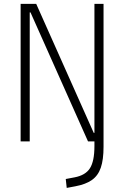

<svg xmlns="http://www.w3.org/2000/svg" viewBox="-20 -713 626 968"><path d="M316.4 234.4 311.5 189.5 355.5 181.2Q410.6 170.9 433.3 135.5Q456.1 100.1 456.1 23.4V0H423.8L133.8 -650.4H129.9V0H84V-693.4H162.6L452.6 -43H456.1V-693.4H502V27.3Q502 91.8 488.3 132.1Q474.6 172.4 443.6 194.3Q412.6 216.3 360.4 226.1Z"/></svg>

Font: Cascadia Code NF ExtraLight
Style: Regular
Weight: 200
Monospace: yes
Designer: Aaron Bell
Foundry: Saja Typeworks
Version: Version 2404.023; ttfautohint (v1.8.4)